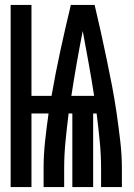

<svg xmlns="http://www.w3.org/2000/svg" viewBox="-20 -755 540 775"><path d="M23 0V-735H107V-368H188Q204 -460 224 -552Q244 -644 266 -735H362Q375 -681 387 -626Q399 -571 410.5 -516.5Q422 -462 432.5 -407Q443 -352 451 -296.5Q459 -241 465.5 -185Q472 -129 472 -74V0H388V-74Q388 -130 382.5 -185.5Q377 -241 370 -297H356V0H272V-297H257Q250 -241 244.5 -185.5Q239 -130 239 -74V0H156V-74Q156 -130 162 -185.5Q168 -241 176 -297H107V0ZM268 -368H360Q350 -433 338 -499Q326 -565 314 -630Q301 -565 289.5 -499Q278 -433 268 -368Z"/></svg>

Font: Iosevka Term Curly Extrabold
Style: Regular
Weight: 800
Designer: Belleve Invis
Foundry: Belleve Invis
Version: Version 32.3.0